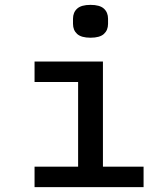

<svg xmlns="http://www.w3.org/2000/svg" viewBox="-20 -769 680 789"><path d="M280 -671V-692Q280 -718 297 -733.5Q314 -749 352 -749Q390 -749 407 -733.5Q424 -718 424 -692V-671Q424 -645 407 -629.5Q390 -614 352 -614Q314 -614 297 -629.5Q280 -645 280 -671ZM122 -84H301V-432H122V-516H403V-84H570V0H122Z"/></svg>

Font: Writer Medium
Style: Regular
Weight: 500
Monospace: yes
Designer: Mike Abbink, Paul van der Laan, Pieter van Rosmalen
Foundry: Bold Monday
Version: Version 2.001 2020